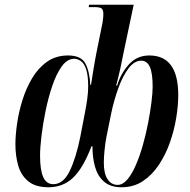

<svg xmlns="http://www.w3.org/2000/svg" viewBox="-20 -780 800 810"><path d="M185 10Q130 10 99.5 -15Q69 -40 57 -81Q45 -122 45 -172Q45 -209 52 -258Q59 -307 74.5 -357Q90 -407 115.5 -450Q141 -493 178.5 -519.5Q216 -546 267 -546Q322 -546 340 -512.5Q358 -479 361 -422H364Q367 -443 371.5 -470Q376 -497 380 -521Q384 -545 387 -558L409 -667Q416 -698 416 -722Q416 -736 410 -743Q404 -750 379 -750H354L356 -760H544L502 -561Q495 -525 487.5 -490.5Q480 -456 470 -419H474Q490 -471 524 -508.5Q558 -546 610 -546Q732 -546 732 -379Q732 -335 723.5 -283Q715 -231 697 -179.5Q679 -128 650.5 -85Q622 -42 583 -16Q544 10 493 10Q446 10 419 -13.5Q392 -37 381 -76Q370 -115 370 -163H366Q331 -71 288.5 -30.5Q246 10 185 10ZM205 -3Q247 -3 274 -58.5Q301 -114 319 -204L338 -303Q344 -333 348 -362Q352 -391 352 -415Q352 -462 343.5 -487.5Q335 -513 321 -522.5Q307 -532 293 -532Q264 -532 241 -500.5Q218 -469 201 -419Q184 -369 172.5 -313Q161 -257 155 -206.5Q149 -156 149 -124Q149 -62 162.5 -32.5Q176 -3 205 -3ZM476 0Q498 0 517.5 -23Q537 -46 553.5 -84.5Q570 -123 583 -169Q596 -215 605 -262Q614 -309 619 -349Q624 -389 624 -414Q624 -472 612 -498Q600 -524 576 -524Q547 -524 522.5 -492Q498 -460 479.5 -409Q461 -358 449 -301L429 -202Q424 -177 421 -146Q418 -115 418 -94Q418 -47 434 -23.5Q450 0 476 0Z"/></svg>

Font: Noto Serif Display ExtraCondensed SemiBold
Style: Italic
Weight: 600
Width: 2
Italic angle: -12°
Designer: Monotype Design Team
Foundry: Monotype Imaging Inc.
Version: Version 2.009